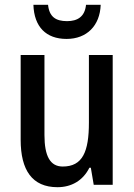

<svg xmlns="http://www.w3.org/2000/svg" viewBox="-20 -769 557 799"><path d="M399 -749H338C333 -699 302 -681 259 -681C212 -681 185 -699 180 -749H119C122 -657 172 -607 257 -607C341 -607 396 -662 399 -749ZM449 -540H350V-259C350 -138 324 -76 241 -76C189 -76 165 -119 165 -207V-540H66V-187C66 -61 114 10 219 10C277 10 325 -17 352 -71H358L370 0H449Z"/></svg>

Font: Noto Sans Armenian Condensed Medium
Style: Regular
Weight: 500
Width: 3
Designer: Monotype Design Team
Foundry: Monotype Imaging Inc.
Version: Version 2.008